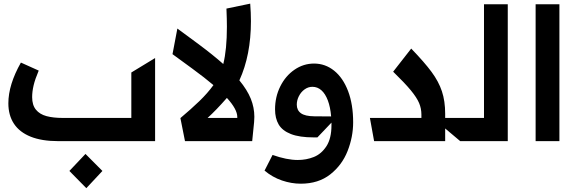

<svg xmlns="http://www.w3.org/2000/svg" viewBox="-20 -763 3120 1038"><path d="M25.2 -204.5Q25.2 -305 93 -424.7L189.3 -381.4Q169.4 -334.5 161.6 -301Q153.8 -267.4 153.8 -237.9Q153.8 -195 174.2 -170.1Q194.6 -145.2 231 -135.3Q267.4 -125.4 320 -125.4H690V-371.1L818.5 -449.2V0H294.4Q206 0 145.8 -24.1Q85.6 -48.3 55.4 -94.1Q25.2 -139.9 25.2 -204.5ZM355.1 161.2 442.1 69.2 533.7 161.2 446.7 254.3Z M1133.9 -302.9Q1086.6 -343 1020.6 -391.3L912.6 -470.2L938.9 -608.7L1052.2 -525.2Q1131.4 -466.3 1187.1 -416.9Q1206.7 -495.4 1206.7 -618.3Q1206.7 -657.7 1204.2 -716.6L1332.7 -743.3Q1336.6 -692.5 1336.6 -648.8Q1336.6 -464.8 1274.1 -328.5Q1316.4 -277.3 1335.8 -229.4Q1355.1 -181.5 1355.1 -131.4Q1355.1 -115.4 1353.7 -102.3L1343.4 0H980.1L955.3 -124.6Q1012.4 -172.6 1057.4 -215.9Q1102.3 -259.2 1133.9 -302.9ZM1262.8 -125.4V-130.7Q1262.8 -172.2 1206.7 -233.7Q1149.5 -168.3 1102.3 -125.4Z M1410.2 159.4 1453.5 74.6Q1530.2 101.9 1590.2 101.9Q1636.4 101.9 1677 85.6Q1717.7 69.2 1744.9 27.3Q1772 -14.6 1772 -86.3V-100.1L1696 -20.2H1676.5Q1598.7 -20.2 1552.6 -38.4Q1506.4 -56.5 1486.7 -89.8Q1467 -123.2 1467 -171.9Q1467 -239 1495.2 -295.8Q1523.4 -352.6 1571.9 -386Q1620.4 -419.4 1677.9 -419.4Q1738.3 -419.4 1786.4 -380.9Q1834.5 -342.3 1861.9 -270.4Q1889.2 -198.5 1889.2 -101.6Q1889.2 -23.1 1859.2 53.3Q1829.2 129.6 1765.3 179.9Q1701.3 230.1 1605.8 230.1Q1555.4 230.1 1504.3 212.7Q1453.1 195.3 1410.2 159.4ZM1679.7 -134.2 1770.2 -133.5Q1766 -184.3 1752.3 -220.3Q1738.6 -256.4 1717.5 -275Q1696.4 -293.7 1669 -293.7Q1646 -293.7 1626.6 -279.7Q1607.2 -265.6 1595.9 -243.3Q1584.5 -220.9 1584.5 -197.4Q1584.5 -166.9 1607.1 -150.7Q1629.6 -134.6 1679.7 -134.2Z M2386.7 -68.5V0H2002.5L1979.8 -125.4H2258.2V-143.8Q2258.2 -176.5 2245.7 -206Q2233.3 -235.4 2201 -274.7Q2168.7 -313.9 2105.5 -375.4L2203.1 -500.4Q2274.9 -426.1 2313.2 -374.1Q2351.6 -322.1 2369.1 -269.4Q2386.7 -216.6 2386.7 -148.1V-125.4H2483.7V0H2468Z M2453.8 -63.6Q2453.8 -93.8 2461.5 -109.6Q2469.1 -125.4 2483.7 -125.4H2596.6V-740.1H2725.1V0H2483.7Q2469.1 0 2461.5 -16.3Q2453.8 -32.7 2453.8 -63.6Z M3004.3 -740.1V0H2875.7V-740.1Z"/></svg>

Font: Riot Sans AR Bold
Style: Regular
Weight: 400
Designer: Bonnie Shaver-Troup, Thomas Jockin
Foundry: Lexend
Version: Version 1.001